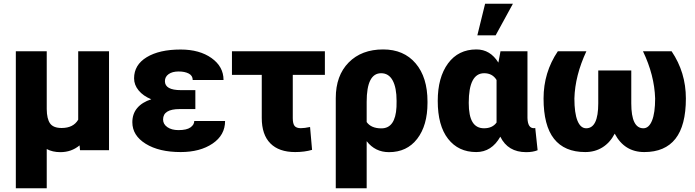

<svg xmlns="http://www.w3.org/2000/svg" viewBox="-20 -802 3710 1025"><path d="M229.5 -528.3V-219.7Q230 -167.5 247.3 -143.1Q264.6 -118.7 309.1 -118.7Q371.6 -118.7 397.5 -163.1V-528.3H562V0H407.2L404.8 -25.9Q361.3 10.3 302.2 10.3Q260.7 10.3 229.5 -6.3V203.1H64.5V-528.3Z M850.6 -164.1Q850.6 -139.2 873.3 -123.3Q896 -107.4 933.1 -107.4Q976.6 -107.4 996.8 -121.8Q1017.1 -136.2 1017.1 -156.2H1181.6Q1181.6 -80.6 1114.7 -35.4Q1047.9 9.8 944.3 9.8Q829.1 9.8 757.8 -34.4Q686.5 -78.6 686.5 -149.4Q686.5 -194.3 712.6 -225.3Q738.8 -256.3 787.6 -272Q744.6 -289.6 720.2 -319.1Q695.8 -348.6 695.8 -383.8Q695.8 -455.6 763.2 -496.6Q830.6 -537.6 944.3 -537.6Q1045.4 -537.6 1109.4 -491.9Q1173.3 -446.3 1173.3 -375H1008.8Q1008.8 -398.4 987.5 -409.4Q966.3 -420.4 933.6 -420.4Q899.9 -420.4 880.1 -406.2Q860.4 -392.1 860.4 -368.7Q860.4 -320.8 945.8 -320.8H1022.9V-219.7H939Q850.6 -219.7 850.6 -164.1Z M1714.4 -402.3H1543V-171.4Q1543 -141.6 1552.7 -129.6Q1562.5 -117.7 1585.9 -117.7Q1605.5 -117.7 1635.3 -124L1646 -2Q1606 9.8 1555.7 9.8Q1469.2 9.8 1423.3 -36.6Q1377.4 -83 1377.4 -172.4V-402.3H1218.3V-528.3H1714.4Z M2025.4 -538.1Q2135.7 -538.1 2199 -463.6Q2262.2 -389.2 2262.2 -259.8V-252.9Q2262.2 -132.3 2207.3 -61Q2152.3 10.3 2056.6 10.3Q1982.9 10.3 1937.5 -48.3V203.1H1772.5V-278.3Q1772.5 -398.4 1841.3 -468.3Q1910.2 -538.1 2025.4 -538.1ZM1937.5 -150.4Q1961.4 -116.7 2016.1 -116.7Q2090.8 -116.7 2096.7 -231L2097.2 -263.2Q2097.2 -334 2076.2 -372.6Q2055.2 -411.1 2014.6 -411.1Q1937.5 -411.1 1937.5 -258.8Z M2795.9 -528.3V-172.4Q2797.4 -117.7 2829.6 -117.7Q2835 -117.7 2837.4 -119.1L2850.1 0Q2825.2 10.3 2789.1 10.3Q2691.4 10.3 2650.9 -72.3Q2604.5 9.8 2522.5 9.8Q2427.2 9.8 2372.1 -60.8Q2316.9 -131.3 2316.9 -263.2Q2316.9 -388.7 2371.8 -463.4Q2426.8 -538.1 2523.4 -538.1Q2597.2 -538.1 2640.6 -467.8L2651.9 -528.3ZM2482.4 -252.9Q2482.4 -183.1 2502.7 -150.1Q2522.9 -117.2 2564 -117.2Q2608.9 -117.2 2630.9 -147.9V-375Q2608.9 -411.1 2564.9 -411.1Q2482.4 -411.1 2482.4 -252.9ZM2569.8 -782.2H2718.3L2626 -613.3H2528.3Z M3110.4 -528.3Q3049.8 -398.4 3046.4 -276.4Q3046.4 -198.7 3062.7 -158Q3079.1 -117.2 3109.4 -117.2Q3173.8 -117.2 3173.8 -250V-425.8H3350.1V-250Q3350.1 -117.2 3414.6 -117.2Q3444.3 -117.2 3460.9 -158.2Q3477.5 -199.2 3477.5 -276.4Q3473.6 -400.9 3412.6 -528.3H3565.4Q3641.6 -415.5 3641.6 -276.4Q3641.6 -131.8 3585.7 -61Q3529.8 9.8 3419.4 9.8Q3313.5 9.8 3261.7 -88.4Q3236.3 -40 3196 -15.1Q3155.8 9.8 3104.5 9.8Q2993.7 9.8 2937.7 -61Q2881.8 -131.8 2881.8 -276.4Q2881.8 -415.5 2958 -528.3Z"/></svg>

Font: Sadagaat-English
Style: Regular
Weight: 900
Designer: Ahmed alsheikh
Foundry: Ahmed alsheikh Design
Version: Version 2.137;January 17, 2018;FontCreator 11.0.0.2408 64-bi